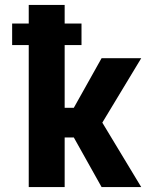

<svg xmlns="http://www.w3.org/2000/svg" viewBox="-20 -755 640 775"><path d="M96 0V-573H29V-660H96V-735H241V-660H309V-573H241V-320H278L390 -520H550L393 -260L550 0H390L278 -200H241V0Z"/></svg>

Font: Iosevka Custom Heavy Extended
Style: Regular
Weight: 900
Width: 7
Monospace: yes
Designer: Belleve Invis
Foundry: Belleve Invis
Version: Version 11.2.4; ttfautohint (v1.8.4)